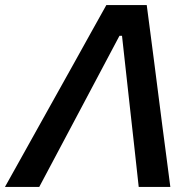

<svg xmlns="http://www.w3.org/2000/svg" viewBox="-46 -733 768 753"><path d="M-26.5 0Q6 -58 41.2 -121.2Q76.5 -184.5 108.5 -242L245.5 -487.5Q281.5 -552.5 311.2 -605.8Q341 -659 371 -713H529.5Q536.5 -658.5 543.5 -606Q550.5 -553.5 559 -487L590.5 -241Q598.5 -182 606.5 -119.2Q614.5 -56.5 622 0H498Q489.5 -76.5 480.8 -157Q472 -237.5 463.5 -312L432.5 -592.5H422.5L274 -312.5Q235 -239 191 -156.2Q147 -73.5 108 0Z"/></svg>

Font: Commissioner Medium
Style: Italic
Weight: 500
Italic angle: -12°
Designer: Kostas Bartsokas
Foundry: Kostas Bartsokas
Version: Version 1.000; ttfautohint (v1.8.3)